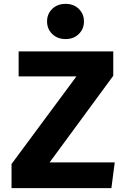

<svg xmlns="http://www.w3.org/2000/svg" viewBox="-20 -978 655 998"><path d="M237.9 -133.8H576.4L559 0H40V-125.6L377.4 -581H76.9V-710.8H568.7V-584.1ZM321 -957.9Q363.1 -957.9 389.7 -931.8Q416.4 -905.6 416.4 -866.7Q416.4 -827.7 389.7 -801.3Q363.1 -774.9 321 -774.9Q278.5 -774.9 251.5 -801.3Q224.6 -827.7 224.6 -866.7Q224.6 -905.6 251.5 -931.8Q278.5 -957.9 321 -957.9Z"/></svg>

Font: FiraCode Nerd Font
Style: Bold
Weight: 700
Designer: Carrois Corporate, Edenspiekermann AG, Nikita Prokopov
Foundry: Carrois Corporate, Edenspiekermann AG, Nikita Prokopov
Version: Version 6.002;Nerd Fonts 2.1.0